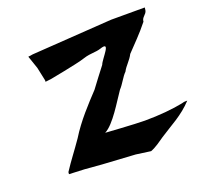

<svg xmlns="http://www.w3.org/2000/svg" viewBox="-130 -933 1140 1072"><g transform="rotate(-20 440.0 -397.0)"><path d="M128 -744 154 -668 171 -588C172 -583 166 -580 174 -580C179 -580 197 -583 207 -584L289 -600C335 -610 382 -618 425 -632C455 -642 491 -639 519 -648C599 -676 512 -593 500 -560C471 -523 442 -484 412 -444C354 -382 283 -307 231 -222C187 -158 155 -119 118 -62L117 -50L208 -46L307 -38L505 -26L592 -14C624 -26 654 -49 679 -66C747 -111 816 -143 878 -210H866C856 -210 851 -207 845 -206C786 -194 704 -186 618 -186C562 -186 386 -198 386 -198C443 -227 508 -342 546 -396C569 -420 587 -459 609 -480C624 -510 651 -530 668 -564C711 -610 753 -650 799 -708C800 -735 827 -740 831 -764L833 -780H633L156 -748Z"/></g></svg>

Font: Yuck
Style: It
Weight: 400
Version: Version Bleh